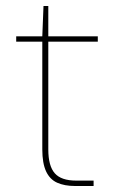

<svg xmlns="http://www.w3.org/2000/svg" viewBox="-20 -620 381 640"><path d="M230 0Q195 0 170.5 -11Q146 -22 133.5 -49Q121 -76 121 -122V-481H34V-499H121L125 -600H141V-499H306V-481H141V-122Q141 -67 162.5 -42.5Q184 -18 234 -18H292V0Z"/></svg>

Font: DM Sans 20pt Thin
Style: Regular
Weight: 250
Version: Version 4.004;gftools[0.9.30]